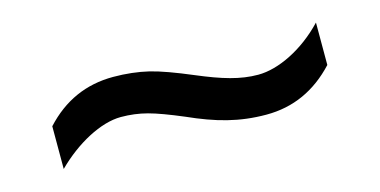

<svg xmlns="http://www.w3.org/2000/svg" viewBox="-31 -512 634 320"><g transform="rotate(-15 286.0 -352.5)"><path d="M165 -348.1C180.7 -348.1 195.8 -346.2 210.4 -342.3C225.1 -338.4 244.6 -331.1 269 -320.8C315.9 -299.8 354 -289.1 400.9 -289.1C447.3 -289.1 486.8 -307.1 520 -342.8V-416C484.9 -378.9 439.9 -356.9 404.8 -356.9C374 -356.9 344.7 -365.7 301.8 -383.8C272.9 -396 249 -404.8 231 -409.2C212.4 -413.6 191.9 -416 169.9 -416C123 -416 83.5 -398.4 50.8 -362.8V-289.1C85.9 -324.2 130.4 -348.1 165 -348.1Z"/></g></svg>

Font: Samim
Style: Regular
Weight: 400
Foundry: DejaVu fonts team - Redesigned by Saber Rastikerdar
Version: Version 4.0.5